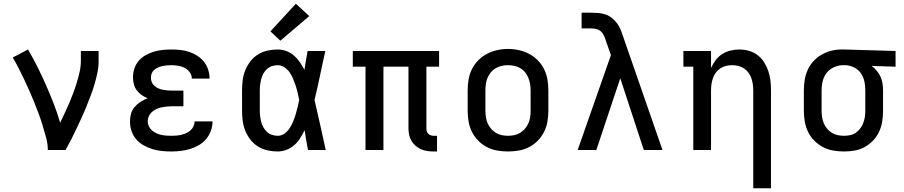

<svg xmlns="http://www.w3.org/2000/svg" viewBox="-20 -803 4840 1028"><path d="M236 0Q236 -33 227 -65.5Q218 -98 208.5 -130Q199 -162 187.5 -193Q176 -224 163.5 -255Q151 -286 137.5 -316.5Q124 -347 109.5 -377.5Q95 -408 80 -437.5Q65 -467 48 -495L130 -538Q157 -492 181 -444Q205 -396 226.5 -347Q248 -298 267.5 -248Q287 -198 302 -146Q315 -173 327.5 -199.5Q340 -226 351.5 -253Q363 -280 373 -307Q383 -334 391.5 -362Q400 -390 406.5 -419Q413 -448 413 -477V-530H508V-477Q508 -445 501.5 -413.5Q495 -382 486 -351.5Q477 -321 465.5 -291Q454 -261 442 -231Q430 -201 416.5 -172Q403 -143 389.5 -114Q376 -85 361.5 -56.5Q347 -28 331 0Z M897 8Q872 8 846.5 5.5Q821 3 796.5 -4.5Q772 -12 749 -25Q726 -38 709.5 -57Q693 -76 684.5 -101Q676 -126 676 -152Q676 -173 681.5 -193.5Q687 -214 700.5 -230Q714 -246 732 -257.5Q750 -269 770 -277Q753 -284 738 -294.5Q723 -305 712 -320Q701 -335 696.5 -353Q692 -371 692 -389Q692 -413 699.5 -436Q707 -459 722.5 -477Q738 -495 759 -507Q780 -519 803 -526Q826 -533 849.5 -535.5Q873 -538 897 -538Q921 -538 945 -535.5Q969 -533 992 -525.5Q1015 -518 1035.5 -505Q1056 -492 1071 -473.5Q1086 -455 1094 -431.5Q1102 -408 1102 -384Q1102 -384 1102 -383.5Q1102 -383 1102 -382H1007Q1007 -382 1007 -382.5Q1007 -383 1007 -383Q1007 -401 995.5 -416.5Q984 -432 968 -440Q952 -448 933.5 -451Q915 -454 897 -454Q885 -454 873 -453Q861 -452 849.5 -449.5Q838 -447 827 -442Q816 -437 806.5 -429.5Q797 -422 792.5 -410.5Q788 -399 788 -387Q788 -375 792.5 -363.5Q797 -352 806.5 -343.5Q816 -335 827.5 -330Q839 -325 851 -322.5Q863 -320 875.5 -319Q888 -318 900 -318H962V-234H900Q886 -234 872 -232.5Q858 -231 844 -228Q830 -225 817 -219Q804 -213 793.5 -203.5Q783 -194 777 -181Q771 -168 771 -153Q771 -140 777 -127Q783 -114 793.5 -105Q804 -96 816.5 -90Q829 -84 842.5 -81Q856 -78 870 -77Q884 -76 897 -76Q911 -76 924.5 -77Q938 -78 951.5 -81.5Q965 -85 977.5 -90.5Q990 -96 1000 -105Q1010 -114 1016 -126.5Q1022 -139 1022 -153H1118Q1118 -153 1118 -153Q1118 -153 1118 -153Q1118 -127 1109 -102.5Q1100 -78 1083.5 -58.5Q1067 -39 1045 -26Q1023 -13 998.5 -5.5Q974 2 948.5 5Q923 8 897 8Z M1467 8Q1439 8 1412 2Q1385 -4 1361.5 -18.5Q1338 -33 1321 -55Q1304 -77 1293.5 -102.5Q1283 -128 1279.5 -155.5Q1276 -183 1276 -210V-320Q1276 -347 1279.5 -374.5Q1283 -402 1293.5 -427.5Q1304 -453 1321 -475Q1338 -497 1361.5 -511.5Q1385 -526 1412 -532Q1439 -538 1467 -538Q1491 -538 1513.5 -529.5Q1536 -521 1554 -505.5Q1572 -490 1585.5 -470Q1599 -450 1610 -429Q1614 -454 1618 -479.5Q1622 -505 1627 -530H1722Q1707 -465 1693.5 -399Q1680 -333 1664 -268Q1680 -201 1694.5 -134Q1709 -67 1724 0H1629Q1624 -26 1619.5 -52.5Q1615 -79 1611 -106Q1600 -84 1587 -63Q1574 -42 1555.5 -26Q1537 -10 1514 -1Q1491 8 1467 8ZM1467 -76Q1487 -76 1503.5 -88Q1520 -100 1531 -117Q1542 -134 1549.5 -152.5Q1557 -171 1563 -190.5Q1569 -210 1573.5 -229.5Q1578 -249 1582 -268Q1578 -288 1573.5 -307Q1569 -326 1563 -344.5Q1557 -363 1549.5 -381Q1542 -399 1531 -415Q1520 -431 1503 -442.5Q1486 -454 1467 -454Q1451 -454 1436 -449Q1421 -444 1409.5 -433.5Q1398 -423 1390.5 -409.5Q1383 -396 1379 -381Q1375 -366 1373 -350.5Q1371 -335 1371 -320V-210Q1371 -195 1373 -179.5Q1375 -164 1379 -149Q1383 -134 1390.5 -120.5Q1398 -107 1409.5 -96.5Q1421 -86 1436 -81Q1451 -76 1467 -76ZM1481 -585 1428 -635 1564 -783 1636 -717Z M2302 8Q2285 8 2267.5 5.5Q2250 3 2234 -4Q2218 -11 2205 -22.5Q2192 -34 2183 -49Q2174 -64 2170.5 -81Q2167 -98 2167 -115V-446H2033V0H1937V-446H1869V-530H2331V-446H2263V-115Q2263 -108 2265 -100Q2267 -92 2273 -86.5Q2279 -81 2286.5 -78.5Q2294 -76 2302 -76H2320V8Z M2700 8Q2671 8 2642 3Q2613 -2 2587 -15.5Q2561 -29 2540.5 -50Q2520 -71 2507 -97Q2494 -123 2489 -152Q2484 -181 2484 -210V-320Q2484 -349 2489 -378Q2494 -407 2507 -433Q2520 -459 2540.5 -480Q2561 -501 2587 -514.5Q2613 -528 2642 -534.5Q2671 -541 2700 -541Q2729 -541 2758 -534.5Q2787 -528 2813 -514.5Q2839 -501 2859.5 -480Q2880 -459 2893 -433Q2906 -407 2911 -378Q2916 -349 2916 -320V-210Q2916 -181 2911 -152Q2906 -123 2893 -97Q2880 -71 2859.5 -50Q2839 -29 2813 -15.5Q2787 -2 2758 3Q2729 8 2700 8ZM2700 -76Q2717 -76 2734 -79.5Q2751 -83 2765.5 -92Q2780 -101 2791 -114Q2802 -127 2809 -143Q2816 -159 2818.5 -176Q2821 -193 2821 -210V-320Q2821 -337 2818 -354Q2815 -371 2808.5 -387Q2802 -403 2791 -416.5Q2780 -430 2765 -438.5Q2750 -447 2733 -450.5Q2716 -454 2698 -454Q2681 -454 2664.5 -450Q2648 -446 2633.5 -437.5Q2619 -429 2608 -415.5Q2597 -402 2590.5 -386.5Q2584 -371 2581.5 -354Q2579 -337 2579 -320V-210Q2579 -193 2581.5 -176Q2584 -159 2591 -143Q2598 -127 2609 -114Q2620 -101 2634.5 -92Q2649 -83 2666 -79.5Q2683 -76 2700 -76Z M3073 0 3251 -508 3224 -584Q3224 -584 3224 -584Q3224 -584 3224 -584V-585Q3220 -598 3214 -611.5Q3208 -625 3197.5 -634.5Q3187 -644 3173 -647.5Q3159 -651 3144 -651H3094V-735H3144Q3164 -735 3183 -733.5Q3202 -732 3220.5 -726Q3239 -720 3254.5 -708Q3270 -696 3282 -680.5Q3294 -665 3301.5 -647.5Q3309 -630 3315 -611L3527 0H3427L3301 -384L3173 0Z M4013 205V-320Q4013 -337 4010.5 -353.5Q4008 -370 4002.5 -385.5Q3997 -401 3987 -414.5Q3977 -428 3963 -437Q3949 -446 3933 -450Q3917 -454 3900 -454Q3883 -454 3867 -450Q3851 -446 3837 -437Q3823 -428 3813 -414.5Q3803 -401 3797.5 -385.5Q3792 -370 3789.5 -353.5Q3787 -337 3787 -320V0H3692V-446H3639V-530H3787V-439Q3797 -461 3811.5 -480.5Q3826 -500 3846 -513Q3866 -526 3890 -532Q3914 -538 3938 -538Q3964 -538 3989.5 -531Q4015 -524 4036 -508Q4057 -492 4071 -470Q4085 -448 4093.5 -423Q4102 -398 4105 -372Q4108 -346 4108 -320V205Z M4499 8Q4470 8 4441 3Q4412 -2 4386.5 -15.5Q4361 -29 4340 -50Q4319 -71 4306.5 -97Q4294 -123 4289 -152Q4284 -181 4284 -210V-320Q4284 -348 4288.5 -375.5Q4293 -403 4304.5 -428.5Q4316 -454 4335 -475Q4354 -496 4378.5 -510Q4403 -524 4430 -531Q4457 -538 4485 -538Q4489 -538 4492.5 -538Q4496 -538 4500 -538L4775 -530V-446L4647 -450Q4662 -439 4674 -424.5Q4686 -410 4694 -393Q4702 -376 4705 -357.5Q4708 -339 4708 -320V-210Q4708 -181 4703.5 -152.5Q4699 -124 4687 -98Q4675 -72 4655 -51Q4635 -30 4610 -16Q4585 -2 4556.5 3Q4528 8 4499 8ZM4499 -76Q4516 -76 4532.5 -79.5Q4549 -83 4562.5 -92.5Q4576 -102 4586 -115.5Q4596 -129 4602 -144.5Q4608 -160 4610.5 -176.5Q4613 -193 4613 -210V-320Q4613 -344 4608 -367.5Q4603 -391 4589.5 -410.5Q4576 -430 4554.5 -441Q4533 -452 4509 -454H4500Q4498 -454 4496 -454Q4494 -454 4492 -454Q4476 -454 4460 -449Q4444 -444 4430 -435Q4416 -426 4406 -413Q4396 -400 4390 -384.5Q4384 -369 4381.5 -352.5Q4379 -336 4379 -320V-210Q4379 -193 4381.5 -176Q4384 -159 4390.5 -143.5Q4397 -128 4408 -114.5Q4419 -101 4433.5 -92Q4448 -83 4465 -79.5Q4482 -76 4499 -76Z"/></svg>

Font: Iosevka Slab Medium Extended
Style: Regular
Weight: 500
Width: 7
Monospace: yes
Designer: Belleve Invis
Foundry: Belleve Invis
Version: Version 11.1.1; ttfautohint (v1.8.3)